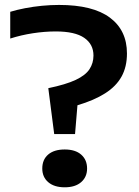

<svg xmlns="http://www.w3.org/2000/svg" viewBox="-20 -770 579 797"><path d="M205 -213.5 180.5 -404Q253 -419 294 -438.2Q335 -457.5 351.5 -482.8Q368 -508 368 -539.5Q368 -586.5 329.5 -613Q291 -639.5 211.5 -639.5Q165.5 -639.5 116.5 -632Q67.5 -624.5 22.5 -610V-721Q50.5 -729.5 84.2 -736Q118 -742.5 154 -746Q190 -749.5 225 -749.5Q365.5 -749.5 436.2 -696.8Q507 -644 507 -548Q507 -492.5 484.5 -452Q462 -411.5 416.2 -382.5Q370.5 -353.5 301.5 -333L291.5 -213.5ZM248.5 7.5Q205 7.5 180.2 -13.8Q155.5 -35 155.5 -70.5Q155.5 -107.5 180 -128.5Q204.5 -149.5 248.5 -149.5Q293 -149.5 317.2 -128Q341.5 -106.5 341.5 -70.5Q341.5 -35.5 317 -14Q292.5 7.5 248.5 7.5Z"/></svg>

Font: Encode Sans SC Expanded SemiBold
Style: Regular
Weight: 600
Width: 7
Designer: Multiple Designers
Foundry: Impallari Type
Version: Version 3.002